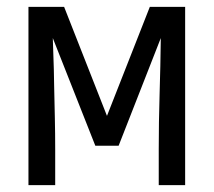

<svg xmlns="http://www.w3.org/2000/svg" viewBox="-20 -540 623 560"><path d="M63 0V-520H167L292 -202L417 -520H520V0H443V-104Q443 -185 445.5 -266Q448 -347 449 -429L326 -115H258L134 -429Q135 -406 135.5 -383.5Q136 -361 137 -338L138 -286Q139 -241 140 -195.5Q141 -150 141 -104V0Z"/></svg>

Font: Huly
Style: Regular
Weight: 400
Designer: Belleve Invis
Foundry: Belleve Invis
Version: Version 33.2.5; ttfautohint (v1.8.4)